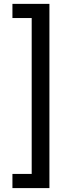

<svg xmlns="http://www.w3.org/2000/svg" viewBox="-20 -803 351 988"><path d="M191.1 -783.1V-710.2H44V-783.1ZM143.1 -783.1H234.3V164.9H143.1ZM199.8 92V164.9H44V92Z"/></svg>

Font: Teko Variable Light
Style: Regular
Weight: 300
Designer: Manushi Parikh, Jonny Pinhorn
Foundry: Indian Type Foundry
Version: Version 3.000